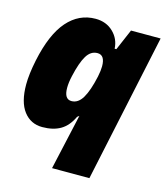

<svg xmlns="http://www.w3.org/2000/svg" viewBox="-106 -604 750 864"><g transform="rotate(15 269.0 -172.0)"><path d="M217 178 275 -81 266 -74Q245 -29 211 -9Q177 11 126 11Q72 11 39.5 -31.5Q7 -74 7 -156Q7 -203 21 -271Q48 -399 102 -460.5Q156 -522 233 -522Q283 -522 315.5 -490.5Q348 -459 350 -414H358L400 -512H538L391 178ZM310 -274Q316 -303 316 -323Q316 -375 281 -375Q250 -375 230.5 -343Q211 -311 196 -244Q189 -213 189 -189Q189 -136 223 -136Q254 -136 274.5 -170.5Q295 -205 310 -274Z"/></g></svg>

Font: Decalotype Black Italic
Style: Regular
Weight: 900
Italic angle: -12°
Designer: Alfredo Marco Pradil
Foundry: Alfredo Marco Pradil
Version: Version 1.0